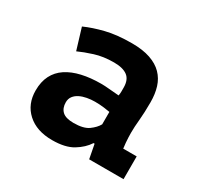

<svg xmlns="http://www.w3.org/2000/svg" viewBox="-117 -653 833 803"><g transform="rotate(30 300.0 -251.0)"><path d="M90 -466Q130 -484 182.5 -497Q235 -510 307 -510Q359 -510 395.5 -497.5Q432 -485 454.5 -462Q477 -439 487 -407Q497 -375 497 -335Q497 -284 493.5 -248Q490 -212 490 -184Q490 -163 492 -137Q494 -123 495 -110H560V0H394L381 -68H376Q356 -37 319 -14.5Q282 8 219 8Q144 8 100 -32Q56 -72 56 -138Q56 -180 71.5 -210.5Q87 -241 116.5 -260.5Q146 -280 187.5 -289.5Q229 -299 280 -299Q298 -299 318 -297Q338 -295 367 -293Q369 -303 369 -313V-332Q369 -370 347 -386.5Q325 -403 282 -403Q231 -403 190 -390Q149 -377 121 -364ZM261 -99Q309 -99 333 -116.5Q357 -134 368 -154V-214Q358 -216 338 -218.5Q318 -221 295 -221Q276 -221 257 -217.5Q238 -214 223 -206.5Q208 -199 199 -187Q190 -175 190 -158Q190 -130 206.5 -114.5Q223 -99 261 -99Z"/></g></svg>

Font: PT Mono
Style: Bold
Weight: 700
Monospace: yes
Designer: A.Korolkova, I.Chaeva
Foundry: ParaType Ltd
Version: Version 1.000 OFL